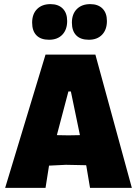

<svg xmlns="http://www.w3.org/2000/svg" viewBox="-20 -912 666 932"><path d="M620 0H417L399 -107L398 -110L300 -112L218 -108L201 0H5L201 -647H443ZM368 -256 324 -468H312L256 -256L312 -255ZM306 -810Q306 -768 282.5 -743.5Q259 -719 218 -719Q178 -719 157 -740.5Q136 -762 136 -802Q136 -844 160 -868Q184 -892 225 -892Q263 -892 284.5 -870.5Q306 -849 306 -810ZM499 -810Q499 -768 475.5 -743.5Q452 -719 411 -719Q371 -719 350 -740.5Q329 -762 329 -802Q329 -844 353 -868Q377 -892 418 -892Q456 -892 477.5 -870.5Q499 -849 499 -810Z"/></svg>

Font: Luna Sans Black
Style: Regular
Weight: 900
Designer: Juan Pablo del Peral
Foundry: Huerta Tipografica
Version: Version 2.001; ttfautohint (v1.5)